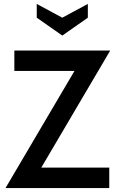

<svg xmlns="http://www.w3.org/2000/svg" viewBox="-20 -957 588 977"><path d="M190 -104H536V0H8L359 -596H53V-700H541ZM297 -867 427 -937V-867L297 -776L167 -867V-937Z"/></svg>

Font: Cabin SemiBold
Style: Regular
Weight: 600
Designer: Pablo Impallari
Foundry: Pablo Impallari. http://www.impallari.com Igino Marini. http://www.ikern.com
Version: Version 2.200